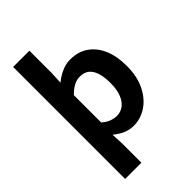

<svg xmlns="http://www.w3.org/2000/svg" viewBox="-292 -906 1228 1228"><g transform="rotate(-45 322.0 -291.5)"><path d="M79 215V-798H226V-598L222 -513Q254 -539 292 -556.5Q330 -574 370 -574Q442 -574 493 -538.5Q544 -503 571 -439.5Q598 -376 598 -289Q598 -193 564 -125Q530 -57 475.5 -21.5Q421 14 360 14Q320 14 286.5 -1Q253 -16 222 -42L226 44V215ZM328 -107Q361 -107 388 -126.5Q415 -146 431 -186Q447 -226 447 -287Q447 -340 435 -377.5Q423 -415 399 -434Q375 -453 336 -453Q308 -453 281.5 -439Q255 -425 226 -396V-149Q253 -125 279 -116Q305 -107 328 -107Z"/></g></svg>

Font: Noto Sans TC Thin
Style: Bold
Weight: 700
Version: Version 2.004-H2;hotconv 1.0.118;makeotfexe 2.5.65603